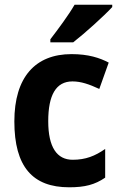

<svg xmlns="http://www.w3.org/2000/svg" viewBox="-20 -786 511 816"><path d="M457 -756V-766H297C271 -721 227 -662 194 -619V-606H291C340 -644 423 -719 457 -756ZM274 10C341 10 383 -1 427 -31V-153C384 -123 344 -107 289 -107C222 -107 185 -160 185 -271C185 -382 218 -440 288 -440C324 -440 359 -428 402 -408L442 -520C404 -540 356 -556 284 -556C130 -556 41 -458 41 -270C41 -77 119 10 274 10Z"/></svg>

Font: Noto Sans Gurmukhi SemiCondensed
Style: Bold
Weight: 700
Width: 4
Designer: Jelle Bosma - Monotype Design Team
Foundry: Monotype Imaging Inc.
Version: Version 2.004